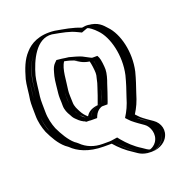

<svg xmlns="http://www.w3.org/2000/svg" viewBox="-138 -793 946 1010"><g transform="rotate(-20 335.0 -288.0)"><path d="M425 -392C425 -406 421 -443 417 -453C417 -455 417 -457 416 -458C384 -458 364 -476 341 -487C326 -492 303 -500 285 -504L273 -506C266 -507 260 -507 254 -508C241 -495 236 -469 230 -448C225 -427 221 -377 218 -356C217 -349 217 -340 217 -330C218 -315 218 -301 218 -289C218 -267 227 -248 236 -235C241 -226 245 -217 252 -210C263 -202 271 -191 283 -185C286 -184 288 -183 290 -182H293C296 -181 299 -181 302 -181C314 -208 339 -230 377 -230C385 -251 403 -304 408 -321C414 -338 425 -372 425 -392ZM414 -637C373 -658 322 -665 269 -675C208 -682 164 -659 134 -625C101 -590 83 -543 68 -489C61 -461 57 -407 52 -377C49 -352 51 -316 51 -289C51 -252 61 -215 72 -188C90 -149 113 -108 145 -81C152 -76 157 -72 161 -69C195 -35 246 -13 313 -13H347C355 -13 364 -14 373 -15C401 18 432 46 469 70L491 85C533 113 584 95 607 61C635 19 617 -32 584 -54C562 -69 539 -83 520 -102C515 -107 511 -112 506 -117C525 -148 536 -173 549 -215L567 -269C572 -286 578 -304 583 -325C606 -430 578 -544 525 -597C501 -625 465 -656 414 -637ZM440 -392C440 -368 429 -337 422 -316C416 -296 397 -238 387 -215H377C340 -215 324 -193 312 -166H302C298 -166 296 -166 291 -167H285C282 -169 280 -170 276 -172C248 -186 236 -204 223 -227C213 -242 203 -263 203 -289C203 -301 203 -314 202 -330C202 -341 202 -350 203 -358C206 -378 209 -427 215 -452C221 -472 225 -501 243 -519L248 -524L275 -521L288 -519C307 -514 334 -507 348 -500C374 -487 390 -473 416 -473H425C434 -456 440 -418 440 -392ZM347 -28C356 -28 369 -30 379 -31C406 3 438 33 477 57L499 73C534 96 577 81 595 53C618 19 603 -24 576 -42C554 -57 535 -69 515 -86C509 -90 501 -100 495 -106L487 -115L493 -125C511 -155 522 -179 535 -220L553 -274C558 -290 563 -309 568 -329C590 -428 563 -538 514 -587C487 -618 459 -638 413 -621C371 -642 326 -649 267 -660C211 -666 172 -646 145 -615C115 -583 98 -538 83 -485C77 -460 73 -407 67 -375C64 -353 66 -316 66 -289C66 -255 75 -221 86 -194C104 -157 126 -117 154 -93C160 -89 168 -84 172 -80C203 -49 249 -28 313 -28ZM425 -473H416C390 -473 374 -487 348 -500C334 -507 307 -514 288 -519L275 -521L248 -524L243 -519C225 -501 221 -472 215 -452C209 -427 206 -378 203 -358C202 -350 202 -341 202 -330C203 -314 203 -301 203 -289C203 -263 213 -242 223 -227C236 -204 248 -186 276 -172C280 -170 282 -169 285 -167H291C296 -166 298 -166 302 -166H312C324 -193 340 -215 377 -215H387C397 -238 416 -296 422 -316C429 -337 440 -368 440 -392C440 -419 434 -456 425 -473ZM347 -28H313C249 -28 203 -49 172 -80C168 -84 160 -89 154 -93C126 -117 104 -157 86 -194C75 -221 66 -255 66 -289C66 -316 64 -353 67 -375C73 -407 76 -460 82 -485C97 -538 115 -583 145 -615C172 -646 211 -666 267 -660C325 -649 372 -641 413 -621C459 -638 487 -618 514 -587C562 -539 590 -430 568 -329C563 -309 558 -290 553 -274L535 -220C522 -179 511 -155 493 -125L487 -115L495 -106C501 -100 509 -90 515 -86C534 -69 556 -56 576 -42C603 -24 618 19 595 53C577 81 534 96 499 73L477 57C438 33 406 3 379 -31C369 -30 356 -28 347 -28ZM293 -182H289C264 -194 248 -210 236 -234C228 -249 218 -266 218 -289C218 -306 215 -340 218 -356C221 -377 225 -426 230 -448C236 -470 241 -495 254 -508C260 -507 267 -507 273 -506L285 -504C303 -500 330 -493 341 -487C364 -476 384 -458 416 -458C421 -446 425 -409 425 -392C425 -385 424 -378 420 -364C408 -322 395 -274 377 -230C335 -229 314 -205 302 -181C298 -181 298 -181 293 -182ZM347 -13H313C246 -13 195 -35 161 -69C159 -71 151 -77 145 -81C113 -108 90 -150 72 -188C59 -215 51 -253 51 -289C51 -316 49 -353 52 -377C56 -408 61 -461 68 -489C83 -543 100 -589 134 -625C164 -659 208 -682 269 -675C325 -665 370 -658 414 -637C464 -652 497 -629 525 -597C577 -544 606 -430 583 -325C578 -304 572 -286 567 -269L549 -215C536 -173 525 -148 506 -117C512 -111 518 -103 524 -98C544 -83 562 -69 584 -54C617 -32 635 20 607 62C584 96 533 113 491 85L469 70C432 47 400 18 373 -15C365 -14 355 -13 347 -13ZM460 -392C460 -409 456 -448 450 -461L444 -473H416C412 -473 399 -481 368 -497C355 -503 321 -513 300 -518L283 -520C276 -521 269 -522 263 -523L234 -526L222 -514C205 -497 201 -471 195 -450C189 -427 186 -378 183 -357C182 -349 182 -341 182 -330C183 -314 183 -301 183 -289C183 -266 193 -245 202 -231C207 -221 211 -213 220 -204C228 -196 240 -183 260 -173H262L271 -167H286C293 -166 297 -166 302 -166H331L336 -178C349 -207 373 -215 377 -215H407L412 -227C420 -248 438 -303 443 -319C450 -337 460 -370 460 -392ZM437 -626C441 -628 444 -628 445 -628C452 -627 476 -610 493 -591C542 -542 571 -430 548 -327C543 -307 537 -287 532 -271L514 -217C501 -173 489 -148 469 -116C477 -108 485 -98 493 -91C513 -74 534 -60 554 -46C579 -29 598 19 573 57C564 71 548 81 540 83C537 84 536 87 520 77L498 62C462 40 432 11 406 -20L395 -34L362 -29C355 -28 350 -28 347 -28H313C266 -28 225 -43 193 -75C189 -79 183 -83 176 -88C148 -112 124 -153 106 -191C95 -218 86 -254 86 -289C86 -316 84 -353 87 -376C92 -407 96 -461 103 -487C124 -564 171 -670 258 -661C313 -651 353 -644 387 -627L410 -616ZM357 -229C313 -224 298 -205 289 -191C275 -203 266 -214 257 -231C249 -247 238 -264 238 -289C238 -307 235 -339 238 -357C246 -405 246 -472 270 -506C288 -503 313 -495 321 -491C339 -482 355 -465 396 -459C400 -446 405 -410 405 -392C405 -383 404 -376 400 -362C397 -346 393 -332 388 -318C383 -302 366 -251 357 -229ZM357 -13C383 17 413 44 448 66L470 81C482 89 497 95 518 98C580 106 615 77 628 57C653 19 640 -26 605 -50C583 -65 565 -77 546 -93C539 -99 531 -109 524 -116C544 -148 556 -174 569 -218L587 -272C592 -288 598 -307 603 -327C626 -430 598 -540 547 -592C529 -612 508 -639 452 -642C441 -643 429 -642 419 -640C374 -658 329 -665 278 -674C191 -684 140 -652 112 -620C79 -585 63 -540 48 -487C41 -461 38 -408 32 -376C29 -353 31 -316 31 -289C31 -254 40 -219 51 -191C69 -153 91 -113 123 -86C129 -81 136 -77 139 -74C172 -41 228 -13 313 -13Z"/></g></svg>

Font: Blanket
Style: Black
Weight: 900
Foundry: Cannot Into Space Fonts
Version: Version 0.9